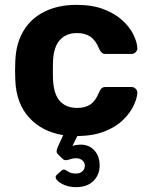

<svg xmlns="http://www.w3.org/2000/svg" viewBox="-20 -550 620 790"><path d="M293 220Q266 220 244.5 211Q223 202 213.5 190Q204 178 214 169L232 153Q241 145 247.5 148.5Q254 152 264 158Q274 164 293 164Q309 164 319 155Q329 146 329 132Q329 119 319 110Q309 101 293 101Q281 101 271 104.5Q261 108 252.5 109Q244 110 237 103L218 84Q212 78 213 70.5Q214 63 219 52L240 6Q153 -8 100 -66Q47 -124 43 -219Q42 -235 42 -259.5Q42 -284 43 -300Q46 -373 77.5 -424.5Q109 -476 165 -503Q221 -530 294 -530Q361 -530 408 -511.5Q455 -493 485 -465Q515 -437 529.5 -406.5Q544 -376 545 -353Q546 -343 538.5 -335.5Q531 -328 521 -328H414Q404 -328 398.5 -333.5Q393 -339 388 -349Q374 -384 352 -399Q330 -414 297 -414Q252 -414 226 -385Q200 -356 198 -295Q197 -256 198 -224Q201 -162 226.5 -134Q252 -106 297 -106Q332 -106 353 -121Q374 -136 388 -171Q392 -181 398 -186.5Q404 -192 414 -192H521Q531 -192 538.5 -184.5Q546 -177 545 -167Q544 -146 530 -116Q516 -86 487.5 -57.5Q459 -29 412 -10Q365 9 298 10L278 51Q284 48 294.5 46.5Q305 45 311 45Q347 45 368.5 69Q390 93 390 131Q390 169 364.5 194.5Q339 220 293 220Z"/></svg>

Font: Rubik Light SemiBold
Style: Regular
Weight: 600
Version: Version 2.300;gftools[0.9.30]